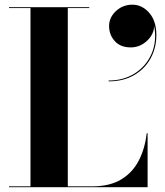

<svg xmlns="http://www.w3.org/2000/svg" viewBox="-20 -780 688 800"><path d="M434.5 -671.5Q434.5 -707.5 463.2 -734Q492 -760.5 531.5 -760.5Q572 -760.5 601.8 -726.5Q631.5 -692.5 631.5 -634Q631.5 -580 607.2 -536.2Q583 -492.5 538.5 -466.8Q494 -441 432.5 -441V-444.5Q495 -444.5 542 -474.5Q589 -504.5 611.5 -556Q634 -607.5 622.5 -672Q621 -636 591.8 -609.2Q562.5 -582.5 525 -582.5Q481.5 -582.5 458 -609Q434.5 -635.5 434.5 -671.5ZM595 0H17.5V-3.5H107V-746.5H17.5V-750H352V-746.5H262.5V-3.5H364Q437.5 -3.5 485.2 -32.5Q533 -61.5 558.5 -111.5Q584 -161.5 591.5 -225H595Z"/></svg>

Font: Bodoni* 48pt
Style: Bold
Weight: 700
Version: Version 2.3